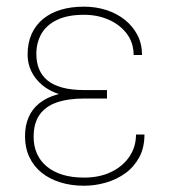

<svg xmlns="http://www.w3.org/2000/svg" viewBox="-20 -559 523 588"><path d="M235.8 -279.3H307.6V-257.3H238.3Q188 -257.3 153.3 -245.1Q118.7 -232.9 100.8 -207Q83 -181.2 83 -140.1Q83 -111.3 93.3 -88.4Q103.5 -65.4 123.3 -49.1Q143.1 -32.7 171.6 -23.9Q200.2 -15.1 237.3 -15.1Q285.2 -15.1 320.8 -32.5Q356.4 -49.8 376.5 -79.6Q396.5 -109.4 396.5 -147H422.4Q422.4 -106.9 406.5 -77.4Q390.6 -47.9 364 -28.6Q337.4 -9.3 304.4 0.2Q271.5 9.8 237.3 9.8Q197.8 9.8 164.8 -0.5Q131.8 -10.7 107.7 -30Q83.5 -49.3 70.1 -77.6Q56.6 -106 56.6 -141.6Q56.6 -174.8 67.9 -200.4Q79.1 -226.1 101.6 -243.7Q124 -261.2 157.7 -270.3Q191.4 -279.3 235.8 -279.3ZM307.6 -259.8H235.8Q194.8 -259.8 162.8 -270Q130.9 -280.3 109.1 -298.6Q87.4 -316.9 75.9 -340.8Q64.5 -364.7 64.5 -391.6Q64.5 -427.2 76.7 -454.6Q88.9 -481.9 111.6 -500.7Q134.3 -519.5 166 -529.1Q197.8 -538.6 237.3 -538.6Q273.4 -538.6 305.4 -528.3Q337.4 -518.1 362.1 -498.5Q386.7 -479 400.9 -451.7Q415 -424.3 415 -390.6H389.2Q389.2 -427.7 368.7 -455.3Q348.1 -482.9 313.7 -498.3Q279.3 -513.7 237.3 -513.7Q186.5 -513.7 154.1 -497.8Q121.6 -481.9 106.4 -454.8Q91.3 -427.7 91.3 -393.6Q91.3 -368.2 99.6 -347.7Q107.9 -327.1 125.5 -312.7Q143.1 -298.3 170.9 -290.8Q198.7 -283.2 238.3 -283.2H307.6Z"/></svg>

Font: Roboto Condensed Thin
Style: Regular
Weight: 250
Width: 3
Designer: Christian Robertson
Foundry: Google
Version: Version 3.009; 2024